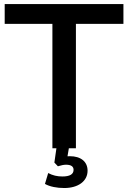

<svg xmlns="http://www.w3.org/2000/svg" viewBox="-20 -739 639 957"><path d="M358.4 0V-620.1H595.2V-718.8H3.4V-620.1H241.2V0H261.2L251 71.3L268.6 89.8C285.2 85 296.9 82 309.1 82C335.4 82 346.7 91.8 346.7 107.4C346.7 129.9 327.6 140.6 291 140.6C265.1 140.6 243.2 135.7 220.2 123.5L204.1 177.7C228 191.4 263.7 198.2 300.3 198.2C369.6 198.2 416.5 164.1 416.5 111.8C416.5 66.4 382.3 39.6 328.6 39.6C324.7 39.6 320.8 39.6 316.4 40L323.2 0Z"/></svg>

Font: Winston Medium
Style: Regular
Weight: 500
Designer: Vernon Adams, Kim Jin-seong, David Berlow, Cristiano Sobral
Foundry: The Winston Project Authors
Version: Version 3.004